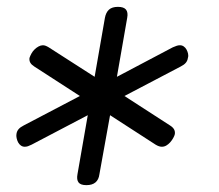

<svg xmlns="http://www.w3.org/2000/svg" viewBox="-20 -610 640 560"><path d="M232 -70Q215 -70 209 -78Q203 -86 206 -102L236 -274L72 -188Q66 -185 61.5 -183.5Q57 -182 52 -182Q46 -182 41 -185.5Q36 -189 33 -194.5Q30 -200 28.5 -207Q27 -214 28 -219Q29 -227 34 -233Q39 -239 49 -244L213 -330L80 -416Q72 -421 68.5 -427Q65 -433 66 -441Q68 -447 71.5 -453.5Q75 -460 80.5 -465.5Q86 -471 92.5 -474.5Q99 -478 105 -478Q109 -478 113 -476.5Q117 -475 122 -472L256 -386L286 -558Q289 -574 298 -582Q307 -590 324 -590Q341 -590 347.5 -582Q354 -574 351 -558L321 -386L484 -472Q491 -475 495.5 -476.5Q500 -478 505 -478Q511 -478 516 -474.5Q521 -471 524 -465.5Q527 -460 528.5 -453.5Q530 -447 528 -441Q527 -433 522 -427Q517 -421 507 -416L343 -330L476 -244Q484 -239 487.5 -233Q491 -227 490 -219Q489 -214 485 -207Q481 -200 476 -194.5Q471 -189 465 -185.5Q459 -182 452 -182Q448 -182 443.5 -183.5Q439 -185 434 -188L301 -274L270 -102Q268 -86 258.5 -78Q249 -70 232 -70Z"/></svg>

Font: Maple Mono NL ExtraLight
Style: Italic
Weight: 275
Italic angle: -10°
Monospace: yes
Designer: subframe7536
Version: Version 7.000